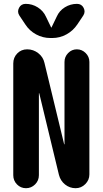

<svg xmlns="http://www.w3.org/2000/svg" viewBox="-20 -990 540 1010"><path d="M450.2 -664.1V-72.3Q450.2 -43 428.7 -21.5Q407.2 0 377.9 0Q346.7 0 322.3 -19.5Q297.9 -39.1 290 -70.3L186.5 -499Q186.5 -500 185.5 -500Q184.6 -500 184.6 -499V-68.4Q184.6 -40 164.6 -20Q144.5 0 116.7 0Q88.9 0 69.3 -20Q49.8 -40 49.8 -68.4V-656.2Q49.8 -687.5 70.8 -709Q91.8 -730.5 123 -730.5Q155.3 -730.5 181.2 -710.4Q207 -690.4 213.9 -659.2L317.4 -231.4Q317.4 -230.5 318.4 -230.5Q319.3 -230.5 319.3 -231.4V-664.1Q319.3 -691.4 338.4 -710.9Q357.4 -730.5 384.3 -730.5Q411.1 -730.5 430.7 -710.9Q450.2 -691.4 450.2 -664.1ZM384.8 -969.7Q409.2 -969.7 419.9 -948.7Q430.7 -927.7 418 -908.2L386.7 -861.3Q364.3 -828.1 329.6 -809.1Q294.9 -790 254.9 -790H245.1Q205.1 -790 169.9 -809.1Q134.8 -828.1 113.3 -861.3L82 -908.2Q69.3 -927.7 80.1 -948.7Q90.8 -969.7 115.2 -969.7Q149.4 -969.7 178.7 -951.2Q208 -932.6 221.7 -902.3L249 -845.7Q249 -844.7 250 -844.7Q251 -844.7 251 -845.7L278.3 -902.3Q292 -933.6 321.3 -951.7Q350.6 -969.7 384.8 -969.7Z"/></svg>

Font: Rounded-X Mgen+ 1mn bold
Style: Bold
Weight: 700
Designer: [Source Han Sans]
Ryoko NISHIZUKA  (kana & ideographs); Paul D. Hunt (Latin, Greek & Cyrillic); Wenlong ZHANG  (bopomofo
Version: Version 1.059.20150602